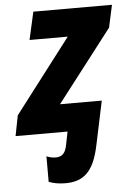

<svg xmlns="http://www.w3.org/2000/svg" viewBox="-83 -590 591 861"><g transform="rotate(-5 213.0 -159.5)"><path d="M177 230C261 230 305 187 329 74L371 -125H183L432 -448L454 -549H100L72 -424H244L-10 -92L-28 0H206L194 60C187 97 171 111 143 111C128 111 112 107 102 102V217C121 225 147 230 177 230Z"/></g></svg>

Font: Noto Sans SemiCondensed ExtraBold
Style: Italic
Weight: 800
Width: 4
Italic angle: -12°
Designer: Monotype Design Team
Foundry: Monotype Imaging Inc.
Version: Version 2.013